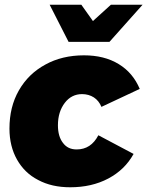

<svg xmlns="http://www.w3.org/2000/svg" viewBox="-20 -785 640 812"><path d="M141 -24C180 -3 225 7 277 7C337 7 391 -5 438 -30C485 -55 520 -89 545 -134L396 -213C375 -173 345 -153 304 -153C279 -153 260 -162 246 -181C232 -199 225 -224 225 -255C225 -294 235 -325 254 -350C273 -375 298 -387 327 -387C346 -387 363 -382 377 -373C391 -364 402 -350 409 -333L571 -409C552 -454 523 -489 482 -514C441 -539 392 -551 335 -551C274 -551 219 -538 172 -512C124 -486 87 -450 60 -403C33 -356 20 -302 20 -241C20 -191 31 -147 52 -110C73 -73 102 -44 141 -24ZM449 -765 373 -696 324 -765H190L270 -608H443L583 -765Z"/></svg>

Font: Argentum Sans ExtraBold
Style: Italic
Weight: 800
Italic angle: -11.3°
Designer: Julieta Ulanovsky
Foundry: Julieta Ulanovsky
Version: Version 5.001;February 15, 2019;FontCreator 11.5.0.2425 64-b